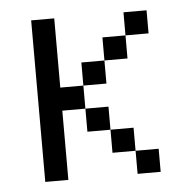

<svg xmlns="http://www.w3.org/2000/svg" viewBox="-40 -478 518 518"><g transform="rotate(-5 219.0 -219.0)"><path d="M312.5 -62.5H375V0H312.5ZM250 -125H312.5V-62.5H250ZM187.5 -187.5H250V-125H187.5ZM62.5 -437.5H125V-250H187.5V-187.5H125V0H62.5ZM187.5 -312.5H250V-250H187.5ZM250 -375H312.5V-312.5H250ZM312.5 -437.5H375V-375H312.5Z"/></g></svg>

Font: Pixel Operator SC
Style: Regular
Weight: 400
Designer: Jayvee Enaguas (GrandChaos9000)
Foundry: The Grandoplex Project
Version: Version 1.4.1 (September 5, 2015)